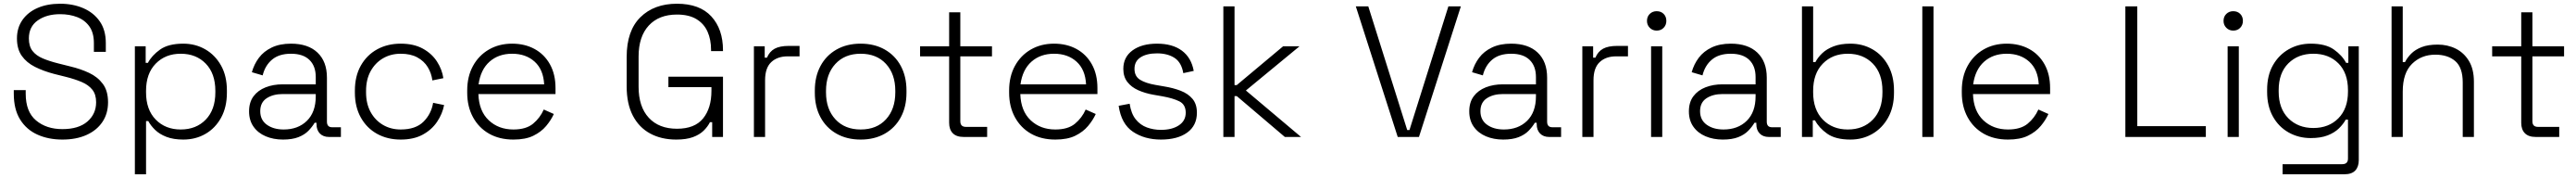

<svg xmlns="http://www.w3.org/2000/svg" viewBox="-20 -734 13830 954"><path d="M315 14Q240 14 181 -12.5Q122 -39 88 -93.5Q54 -148 54 -232V-251H118V-232Q118 -135 173.5 -88.5Q229 -42 315 -42Q402 -42 449 -82.5Q496 -123 496 -186Q496 -228 475.5 -253.5Q455 -279 418.5 -294.5Q382 -310 334 -322L270 -338Q213 -353 168 -375.5Q123 -398 97 -434.5Q71 -471 71 -528Q71 -585 100.5 -627Q130 -669 182 -691.5Q234 -714 303 -714Q372 -714 427.5 -690Q483 -666 515.5 -619.5Q548 -573 548 -503V-456H484V-503Q484 -558 460 -592Q436 -626 395 -642Q354 -658 303 -658Q230 -658 182.5 -624.5Q135 -591 135 -528Q135 -486 154.5 -461Q174 -436 209.5 -421Q245 -406 293 -394L357 -378Q412 -365 458 -343.5Q504 -322 532 -284.5Q560 -247 560 -186Q560 -125 529.5 -80Q499 -35 444 -10.5Q389 14 315 14Z M764 200H704V-486H762V-397H774Q795 -437 839.5 -468.5Q884 -500 964 -500Q1029 -500 1082 -469.5Q1135 -439 1166.5 -383Q1198 -327 1198 -249V-237Q1198 -160 1167 -103.5Q1136 -47 1083 -16.5Q1030 14 964 14Q911 14 873.5 -0.5Q836 -15 812.5 -38Q789 -61 776 -85H764ZM950 -40Q1033 -40 1084.5 -93Q1136 -146 1136 -239V-247Q1136 -340 1084.5 -393Q1033 -446 950 -446Q868 -446 816 -393Q764 -340 764 -247V-239Q764 -146 816 -93Q868 -40 950 -40Z M1499 14Q1448 14 1406.5 -3.5Q1365 -21 1341 -55Q1317 -89 1317 -137Q1317 -186 1341 -218Q1365 -250 1406 -266Q1447 -282 1497 -282H1675V-321Q1675 -380 1641 -413Q1607 -446 1542 -446Q1478 -446 1440.5 -414.5Q1403 -383 1390 -330L1332 -347Q1344 -390 1370 -424.5Q1396 -459 1439 -479.5Q1482 -500 1542 -500Q1634 -500 1684.5 -452Q1735 -404 1735 -318V-82Q1735 -52 1763 -52H1810V0H1746Q1715 0 1697 -18.5Q1679 -37 1679 -69V-76H1669Q1656 -54 1635.5 -33Q1615 -12 1582 1Q1549 14 1499 14ZM1503 -40Q1580 -40 1627.5 -86.5Q1675 -133 1675 -218V-230H1498Q1446 -230 1411.5 -207.5Q1377 -185 1377 -138Q1377 -91 1412.5 -65.5Q1448 -40 1503 -40Z M2131 14Q2060 14 2004.5 -16.5Q1949 -47 1917 -104Q1885 -161 1885 -238V-248Q1885 -326 1917 -382.5Q1949 -439 2004.5 -469.5Q2060 -500 2131 -500Q2201 -500 2249.5 -473.5Q2298 -447 2325.5 -404.5Q2353 -362 2360 -315L2301 -303Q2296 -342 2276 -374.5Q2256 -407 2220 -426.5Q2184 -446 2131 -446Q2078 -446 2036 -421.5Q1994 -397 1969.5 -352.5Q1945 -308 1945 -247V-239Q1945 -178 1969.5 -133.5Q1994 -89 2036 -64.5Q2078 -40 2131 -40Q2211 -40 2253 -81.5Q2295 -123 2305 -183L2364 -171Q2355 -124 2326.5 -81.5Q2298 -39 2249.5 -12.5Q2201 14 2131 14Z M2736 14Q2661 14 2605.5 -17.5Q2550 -49 2519 -106Q2488 -163 2488 -237V-249Q2488 -324 2519 -380.5Q2550 -437 2604.5 -468.5Q2659 -500 2729 -500Q2797 -500 2849.5 -471.5Q2902 -443 2932 -389.5Q2962 -336 2962 -262V-230H2548Q2551 -139 2603.5 -89.5Q2656 -40 2736 -40Q2804 -40 2841.5 -71Q2879 -102 2899 -147L2953 -123Q2938 -90 2911.5 -58.5Q2885 -27 2843 -6.5Q2801 14 2736 14ZM2549 -282H2901Q2897 -361 2850 -403.5Q2803 -446 2729 -446Q2656 -446 2608 -403.5Q2560 -361 2549 -282Z M3610 14Q3530 14 3470 -18.5Q3410 -51 3377 -114.5Q3344 -178 3344 -271V-429Q3344 -569 3417.5 -641.5Q3491 -714 3614 -714Q3736 -714 3798.5 -646Q3861 -578 3861 -465V-460H3797V-467Q3797 -522 3778 -564.5Q3759 -607 3718.5 -631.5Q3678 -656 3614 -656Q3517 -656 3462.5 -597Q3408 -538 3408 -431V-269Q3408 -162 3462.5 -103Q3517 -44 3614 -44Q3709 -44 3754 -99Q3799 -154 3799 -247V-267H3568V-323H3861V0H3803V-79H3791Q3779 -55 3757 -33.5Q3735 -12 3699.5 1Q3664 14 3610 14Z M4087 0H4027V-486H4085V-425H4097Q4111 -458 4138.5 -473Q4166 -488 4215 -488H4272V-432H4208Q4153 -432 4120 -401Q4087 -370 4087 -304Z M4600 14Q4526 14 4470.5 -17.5Q4415 -49 4384.5 -105.5Q4354 -162 4354 -237V-249Q4354 -324 4384.5 -380.5Q4415 -437 4470.5 -468.5Q4526 -500 4600 -500Q4674 -500 4729.5 -468.5Q4785 -437 4815.5 -380.5Q4846 -324 4846 -249V-237Q4846 -162 4815.5 -105.5Q4785 -49 4729.5 -17.5Q4674 14 4600 14ZM4600 -40Q4686 -40 4736 -94.5Q4786 -149 4786 -239V-247Q4786 -337 4736 -391.5Q4686 -446 4600 -446Q4515 -446 4464.5 -391.5Q4414 -337 4414 -247V-239Q4414 -149 4464.5 -94.5Q4515 -40 4600 -40Z M5279 0H5153Q5114 0 5094.5 -20Q5075 -40 5075 -76V-432H4919V-486H5075V-668H5135V-486H5305V-432H5135V-84Q5135 -54 5165 -54H5279Z M5645 14Q5570 14 5514.5 -17.5Q5459 -49 5428 -106Q5397 -163 5397 -237V-249Q5397 -324 5428 -380.5Q5459 -437 5513.5 -468.5Q5568 -500 5638 -500Q5706 -500 5758.5 -471.5Q5811 -443 5841 -389.5Q5871 -336 5871 -262V-230H5457Q5460 -139 5512.5 -89.5Q5565 -40 5645 -40Q5713 -40 5750.5 -71Q5788 -102 5808 -147L5862 -123Q5847 -90 5820.5 -58.5Q5794 -27 5752 -6.5Q5710 14 5645 14ZM5458 -282H5810Q5806 -361 5759 -403.5Q5712 -446 5638 -446Q5565 -446 5517 -403.5Q5469 -361 5458 -282Z M6212 14Q6124 14 6061.5 -28Q5999 -70 5985 -167L6044 -178Q6052 -125 6076.5 -94.5Q6101 -64 6136.5 -51Q6172 -38 6212 -38Q6272 -38 6308.5 -62.5Q6345 -87 6345 -130Q6345 -174 6310.5 -191Q6276 -208 6219 -218L6173 -226Q6127 -234 6090 -250.5Q6053 -267 6031.5 -295Q6010 -323 6010 -365Q6010 -428 6059.5 -464Q6109 -500 6191 -500Q6274 -500 6324.5 -462.5Q6375 -425 6388 -354L6332 -342Q6322 -400 6284.5 -424Q6247 -448 6191 -448Q6136 -448 6103 -427Q6070 -406 6070 -365Q6070 -325 6100 -306.5Q6130 -288 6182 -279L6228 -271Q6278 -263 6318 -247.5Q6358 -232 6381.5 -204Q6405 -176 6405 -130Q6405 -61 6353 -23.5Q6301 14 6212 14Z M6607 0H6547V-700H6607V-278H6619L6868 -486H6956L6668 -249L6964 0H6877L6619 -219H6607Z M7597 0H7483L7258 -700H7325L7534 -37H7546L7755 -700H7822Z M8049 14Q7998 14 7956.5 -3.5Q7915 -21 7891 -55Q7867 -89 7867 -137Q7867 -186 7891 -218Q7915 -250 7956 -266Q7997 -282 8047 -282H8225V-321Q8225 -380 8191 -413Q8157 -446 8092 -446Q8028 -446 7990.5 -414.5Q7953 -383 7940 -330L7882 -347Q7894 -390 7920 -424.5Q7946 -459 7989 -479.5Q8032 -500 8092 -500Q8184 -500 8234.5 -452Q8285 -404 8285 -318V-82Q8285 -52 8313 -52H8360V0H8296Q8265 0 8247 -18.5Q8229 -37 8229 -69V-76H8219Q8206 -54 8185.5 -33Q8165 -12 8132 1Q8099 14 8049 14ZM8053 -40Q8130 -40 8177.5 -86.5Q8225 -133 8225 -218V-230H8048Q7996 -230 7961.5 -207.5Q7927 -185 7927 -138Q7927 -91 7962.5 -65.5Q7998 -40 8053 -40Z M8534 0H8474V-486H8532V-425H8544Q8558 -458 8585.5 -473Q8613 -488 8662 -488H8719V-432H8655Q8600 -432 8567 -401Q8534 -370 8534 -304Z M8903 0H8843V-486H8903ZM8873 -570Q8851 -570 8836 -585Q8821 -600 8821 -622Q8821 -645 8836 -659.5Q8851 -674 8873 -674Q8896 -674 8910.5 -659.5Q8925 -645 8925 -622Q8925 -600 8910.5 -585Q8896 -570 8873 -570Z M9228 14Q9177 14 9135.5 -3.5Q9094 -21 9070 -55Q9046 -89 9046 -137Q9046 -186 9070 -218Q9094 -250 9135 -266Q9176 -282 9226 -282H9404V-321Q9404 -380 9370 -413Q9336 -446 9271 -446Q9207 -446 9169.5 -414.5Q9132 -383 9119 -330L9061 -347Q9073 -390 9099 -424.5Q9125 -459 9168 -479.5Q9211 -500 9271 -500Q9363 -500 9413.5 -452Q9464 -404 9464 -318V-82Q9464 -52 9492 -52H9539V0H9475Q9444 0 9426 -18.5Q9408 -37 9408 -69V-76H9398Q9385 -54 9364.5 -33Q9344 -12 9311 1Q9278 14 9228 14ZM9232 -40Q9309 -40 9356.5 -86.5Q9404 -133 9404 -218V-230H9227Q9175 -230 9140.5 -207.5Q9106 -185 9106 -138Q9106 -91 9141.5 -65.5Q9177 -40 9232 -40Z M9913 14Q9833 14 9788.5 -17.5Q9744 -49 9723 -89H9711V0H9653V-700H9713V-401H9725Q9738 -426 9761.5 -448.5Q9785 -471 9822.5 -485.5Q9860 -500 9913 -500Q9979 -500 10032 -469.5Q10085 -439 10116 -382.5Q10147 -326 10147 -249V-237Q10147 -160 10115.5 -103.5Q10084 -47 10031 -16.5Q9978 14 9913 14ZM9899 -40Q9982 -40 10033.5 -93Q10085 -146 10085 -239V-247Q10085 -340 10033.5 -393Q9982 -446 9899 -446Q9817 -446 9765 -393Q9713 -340 9713 -247V-239Q9713 -146 9765 -93Q9817 -40 9899 -40Z M10359 0H10299V-700H10359Z M10759 14Q10684 14 10628.5 -17.5Q10573 -49 10542 -106Q10511 -163 10511 -237V-249Q10511 -324 10542 -380.5Q10573 -437 10627.5 -468.5Q10682 -500 10752 -500Q10820 -500 10872.5 -471.5Q10925 -443 10955 -389.5Q10985 -336 10985 -262V-230H10571Q10574 -139 10626.5 -89.5Q10679 -40 10759 -40Q10827 -40 10864.5 -71Q10902 -102 10922 -147L10976 -123Q10961 -90 10934.5 -58.5Q10908 -27 10866 -6.5Q10824 14 10759 14ZM10572 -282H10924Q10920 -361 10873 -403.5Q10826 -446 10752 -446Q10679 -446 10631 -403.5Q10583 -361 10572 -282Z M11821 0H11389V-700H11453V-58H11821Z M11998 0H11938V-486H11998ZM11968 -570Q11946 -570 11931 -585Q11916 -600 11916 -622Q11916 -645 11931 -659.5Q11946 -674 11968 -674Q11991 -674 12005.5 -659.5Q12020 -645 12020 -622Q12020 -600 12005.5 -585Q11991 -570 11968 -570Z M12150 -241V-253Q12150 -330 12181.5 -385Q12213 -440 12266 -470Q12319 -500 12384 -500Q12464 -500 12508.5 -468.5Q12553 -437 12574 -397H12586V-486H12642V124Q12642 160 12623 180Q12604 200 12565 200H12233V146H12553Q12584 146 12584 116V-93H12572Q12559 -69 12535.5 -46Q12512 -23 12475 -8.5Q12438 6 12384 6Q12319 6 12265.5 -24Q12212 -54 12181 -109.5Q12150 -165 12150 -241ZM12398 -48Q12481 -48 12532.5 -100Q12584 -152 12584 -243V-251Q12584 -343 12532.5 -394.5Q12481 -446 12398 -446Q12316 -446 12264 -394.5Q12212 -343 12212 -251V-243Q12212 -152 12264 -100Q12316 -48 12398 -48Z M12878 0H12818V-700H12878V-401H12890Q12902 -425 12923.5 -446.5Q12945 -468 12979.5 -481.5Q13014 -495 13066 -495Q13119 -495 13163 -473Q13207 -451 13233.5 -407Q13260 -363 13260 -296V0H13200V-292Q13200 -372 13160 -406.5Q13120 -441 13053 -441Q12978 -441 12928 -392Q12878 -343 12878 -243Z M13718 0H13592Q13553 0 13533.5 -20Q13514 -40 13514 -76V-432H13358V-486H13514V-668H13574V-486H13744V-432H13574V-84Q13574 -54 13604 -54H13718Z"/></svg>

Font: Space Grotesk Variable Light
Style: Regular
Weight: 300
Designer: Florian Karsten
Foundry: Florian Karsten
Version: Version 2.000